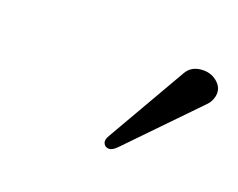

<svg xmlns="http://www.w3.org/2000/svg" viewBox="-47 -805 411 331"><g transform="rotate(20 158.0 -639.5)"><path d="M280.3 -731Q295.9 -731 306.9 -720.7Q317.9 -710.4 314.9 -695.8Q312.5 -685.1 305.2 -678.2L187 -556.2Q179.2 -548.3 173.3 -548.1Q167.5 -547.9 164.3 -551.8Q161.1 -555.7 162.1 -561Q162.6 -564.5 166.5 -570.8L249 -713.9Q258.3 -731 280.3 -731Z"/></g></svg>

Font: Linux Biolinum
Style: Italic
Weight: 400
Italic angle: -12°
Designer: Philipp H. Poll
Foundry: Philipp H. Poll
Version: Version 1.1.3 ; ttfautohint (v0.9)